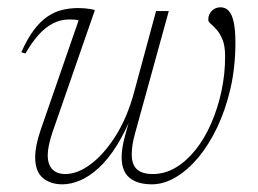

<svg xmlns="http://www.w3.org/2000/svg" viewBox="-20 -484 689 513"><path d="M397 -454.5H431L341.5 -130Q336.5 -112.5 334.2 -98Q332 -83.5 332 -71.5Q332 -44 346 -31.5Q360 -19 388 -19Q420.5 -19 449.5 -36.2Q478.5 -53.5 502.8 -84Q527 -114.5 544.5 -154.8Q562 -195 571.8 -240.8Q581.5 -286.5 581.5 -333.5Q581.5 -360.5 574.8 -377.5Q568 -394.5 559 -404.5Q550 -414.5 543.2 -420.2Q536.5 -426 536.5 -431.5Q536.5 -446 546 -455.2Q555.5 -464.5 569 -464.5Q582 -464.5 590.8 -455.5Q599.5 -446.5 604.2 -425.8Q609 -405 609 -370Q609 -305 595.8 -247.5Q582.5 -190 560 -143Q537.5 -96 508.8 -62Q480 -28 448.5 -9.8Q417 8.5 386 8.5Q347 8.5 326 -9Q305 -26.5 305 -64Q305 -76 307.2 -90.2Q309.5 -104.5 314 -121L332.5 -187H337Q316 -133.5 292.5 -96Q269 -58.5 244 -35.5Q219 -12.5 194.2 -2Q169.5 8.5 146.5 8.5Q114.5 8.5 94.2 -8.8Q74 -26 74 -64Q74 -94 88.5 -136.5L190 -429.5Q186 -431 179.8 -431.5Q173.5 -432 165 -432Q141.5 -432 121 -421.2Q100.5 -410.5 82.5 -390.2Q64.5 -370 48 -341L37 -344.5Q53 -380.5 70 -403.2Q87 -426 105.8 -439Q124.5 -452 145.2 -457.2Q166 -462.5 189.5 -462.5Q197 -462.5 205.8 -461.8Q214.5 -461 222 -459.8Q229.5 -458.5 233.5 -457L120 -130Q114 -112 110.8 -96.8Q107.5 -81.5 107.5 -69.5Q107.5 -44.5 119.8 -31.8Q132 -19 154.5 -19Q187.5 -19 223 -45.8Q258.5 -72.5 289.5 -121.8Q320.5 -171 338.5 -238.5Z"/></svg>

Font: Newsreader ExtraLight
Style: Italic
Weight: 250
Italic angle: -17°
Designer: Hugues Gentile
Foundry: Production Type
Version: Version 1.003